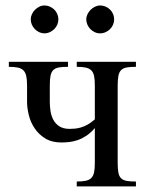

<svg xmlns="http://www.w3.org/2000/svg" viewBox="-20 -669 519 689"><path d="M255.4 0V-17.6Q274.9 -17.6 287.6 -20.3Q300.3 -22.9 307.6 -30.3Q314.9 -37.6 317.6 -50.5Q320.3 -63.5 320.3 -83.5V-209.5Q305.7 -192.4 290.3 -182.1Q274.9 -171.9 259.5 -166.5Q244.1 -161.1 229.2 -159.4Q214.4 -157.7 200.2 -157.7Q166 -157.7 142.6 -172.1Q119.1 -186.5 104.5 -208.3Q89.8 -230 83.5 -255.6Q77.1 -281.2 77.1 -303.2V-362.8Q77.1 -383.3 74.2 -396.2Q71.3 -409.2 64 -416.5Q56.6 -423.8 43.9 -426.5Q31.2 -429.2 11.7 -429.2V-447.3H224.1V-429.2Q204.1 -429.2 191.4 -427Q178.7 -424.8 171.4 -417.7Q164.1 -410.6 161.4 -397.5Q158.7 -384.3 158.7 -362.8V-303.2Q158.7 -288.6 161.1 -271.5Q163.6 -254.4 170.9 -240Q178.2 -225.6 192.4 -216.1Q206.5 -206.5 230 -206.5Q239.3 -206.5 249.5 -207.5Q259.8 -208.5 271.2 -211.9Q282.7 -215.3 294.9 -222.2Q307.1 -229 320.3 -240.7V-362.8Q320.3 -383.3 317.6 -396.2Q314.9 -409.2 307.6 -416.5Q300.3 -423.8 287.6 -426.5Q274.9 -429.2 255.4 -429.2V-447.3H467.8V-429.2Q447.8 -429.2 435.1 -427Q422.4 -424.8 415 -417.7Q407.7 -410.6 405 -397.5Q402.3 -384.3 402.3 -362.8V-83.5Q402.3 -62 405 -48.8Q407.7 -35.6 415 -28.8Q422.4 -22 435.1 -19.8Q447.8 -17.6 467.8 -17.6V0ZM189.5 -599.6Q189.5 -589.4 185.5 -580.3Q181.6 -571.3 174.6 -564.5Q167.5 -557.6 158.4 -553.5Q149.4 -549.3 139.2 -549.3Q129.4 -549.3 120.6 -553.5Q111.8 -557.6 105 -564.7Q98.1 -571.8 94.2 -580.8Q90.3 -589.8 90.3 -599.6Q90.3 -608.9 94.5 -617.9Q98.6 -627 105.5 -633.8Q112.3 -640.6 121.1 -645Q129.9 -649.4 139.2 -649.4Q149.4 -649.4 158.4 -645.5Q167.5 -641.6 174.6 -634.8Q181.6 -627.9 185.5 -618.9Q189.5 -609.9 189.5 -599.6ZM389.6 -599.6Q389.6 -589.4 385.7 -580.3Q381.8 -571.3 374.8 -564.5Q367.7 -557.6 358.6 -553.5Q349.6 -549.3 339.4 -549.3Q329.1 -549.3 320.1 -553.5Q311 -557.6 304.2 -564.7Q297.4 -571.8 293.5 -580.8Q289.6 -589.8 289.6 -599.6Q289.6 -608.9 293.9 -617.9Q298.3 -627 305.2 -633.8Q312 -640.6 321 -645Q330.1 -649.4 339.4 -649.4Q349.6 -649.4 358.6 -645.5Q367.7 -641.6 374.8 -634.8Q381.8 -627.9 385.7 -618.9Q389.6 -609.9 389.6 -599.6Z"/></svg>

Font: Doulos SIL Compact
Style: Regular
Weight: 400
Designer: Walt Agee, Victor Gaultney, Peter Martin, Debbi Hosken
Foundry: SIL International
Version: Version 4.110; 2011; Maintenance release ; LnSpcTght